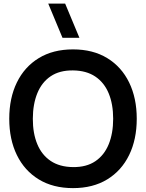

<svg xmlns="http://www.w3.org/2000/svg" viewBox="-20 -1002 789 1038"><path d="M374.7 15Q266.8 15 189.6 -32.2Q112.4 -79.3 71.2 -163.8Q30 -248.3 30 -360Q30 -471.7 71.2 -556.2Q112.4 -640.7 189.6 -687.8Q266.8 -735 374.7 -735Q482.6 -735 559.8 -687.8Q636.9 -640.7 678.1 -556.2Q719.3 -471.7 719.3 -360Q719.3 -248.3 678.1 -163.8Q636.9 -79.3 559.8 -32.2Q482.6 15 374.7 15ZM374.7 -98.7Q447.2 -97.8 495.4 -130.4Q543.6 -162.9 567.7 -222.1Q591.8 -281.2 591.8 -360Q591.8 -438.8 567.7 -497.1Q543.6 -555.5 495.4 -588Q447.2 -620.5 374.7 -621.3Q302.2 -622.2 254 -589.7Q205.9 -557.2 181.8 -498Q157.7 -438.8 157.5 -360Q157.3 -281.2 181.5 -222.9Q205.6 -164.6 253.9 -132Q302.2 -99.5 374.7 -98.7ZM409.4 -797.5H317.9L240.8 -982.5H332.2Z"/></svg>

Font: Manrope Variable Light
Style: Regular
Weight: 200
Designer: Mikhail Sharanda
Foundry: Mikhail Sharanda
Version: Version 4.505